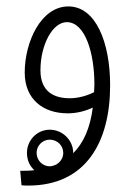

<svg xmlns="http://www.w3.org/2000/svg" viewBox="-20 -347 413 598"><path d="M68 231C248 231 323 95 323 -81C323 -216 278 -327 193 -327C108 -327 57 -217 57 -121C57 -38 114 6 191 6C219 6 246 -1 269 -12C261 50 241 98 207 131L208 129C208 90 175 57 135 57C95 57 64 90 64 129C64 151 72 170 87 183C73 185 58 185 43 185L47 230C55 231 62 231 68 231ZM106 -128C106 -208 144 -278 188 -278C246 -278 274 -180 274 -85C274 -76 273 -68 273 -60C252 -49 224 -41 197 -41C150 -41 106 -60 106 -128ZM135 171C112 171 94 152 94 129C94 107 112 88 135 88C158 88 177 106 177 129C177 146 167 159 154 166C151 167 149 168 146 169C143 170 139 171 135 171Z"/></svg>

Font: Noto Sans Arabic ExtCond Light
Style: Regular
Weight: 300
Width: 2
Designer: Monotype Design Team, Nadine Chahine, Nizar Qandah and Khaled Hosny
Foundry: Monotype Imaging Inc.
Version: Version 2.012